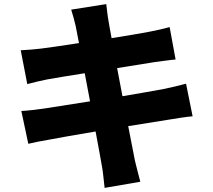

<svg xmlns="http://www.w3.org/2000/svg" viewBox="-20 -845 1040 936"><path d="M349 -718C352 -701 358 -672 365 -635C283 -622 211 -612 179 -608C148 -604 116 -602 81 -600L113 -435C150 -445 177 -451 211 -458C238 -463 310 -475 393 -488C401 -444 410 -397 419 -351C325 -336 240 -323 196 -316C162 -311 112 -305 84 -304L118 -144C141 -150 179 -157 224 -165C265 -173 351 -188 446 -204C460 -128 472 -65 477 -34C483 -4 485 32 490 71L664 41C655 6 645 -31 638 -61C631 -95 619 -157 605 -230C687 -243 761 -255 805 -262C843 -268 889 -276 919 -278L887 -437C858 -429 816 -419 777 -411C735 -403 660 -390 577 -376C568 -423 559 -469 551 -513C626 -525 694 -536 732 -542C764 -546 810 -553 836 -555L807 -713C779 -705 734 -695 701 -689C669 -683 601 -671 524 -659C517 -698 511 -728 509 -743C504 -768 501 -805 498 -825L327 -798C335 -773 342 -748 349 -718Z"/></svg>

Font: Noto Sans JP Black
Style: Regular
Weight: 900
Designer: Ryoko NISHIZUKA 西塚涼子 (kana, bopomofo & ideographs); Paul D. Hunt (Latin, Greek & Cyrillic); Sandoll Communications 산돌커뮤니
Foundry: Adobe
Version: Version 2.002;hotconv 1.0.116;makeotfexe 2.5.65601